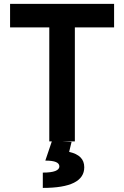

<svg xmlns="http://www.w3.org/2000/svg" viewBox="-20 -713 626 968"><path d="M228.5 0V-693.4H357.4V0ZM30.8 -574.7V-693.4H555.2V-574.7ZM195.8 234.4V157.2Q237.8 157.2 258.5 149.2Q279.3 141.1 279.3 126Q279.3 111.3 262 104Q244.6 96.7 208.5 96.7L242.2 -2.9L340.8 2.4L328.6 52.7Q367.2 61.5 386 80.6Q404.8 99.6 404.8 130.4Q404.8 182.1 352.8 208.3Q300.8 234.4 195.8 234.4Z"/></svg>

Font: Cascadia Code
Style: Regular
Weight: 400
Monospace: yes
Designer: Aaron Bell
Foundry: Saja Typeworks
Version: Version 2106.017